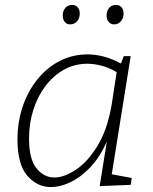

<svg xmlns="http://www.w3.org/2000/svg" viewBox="-20 -753 622 780"><path d="M187 7Q131 7 91 -39Q51 -85 51 -186Q51 -257 72 -319.5Q93 -382 131.5 -430Q170 -478 222 -505Q274 -532 336 -532Q367 -532 400.5 -523.5Q434 -515 471 -495L483 -525H511L434 -45L515 -30L511 -2L385 3L414 -178Q385 -113 346 -72.5Q307 -32 265.5 -12.5Q224 7 187 7ZM201 -32Q241 -32 289 -64Q337 -96 377 -162Q417 -228 434 -330L454 -460Q423 -478 393 -486Q363 -494 334 -494Q283 -494 240 -470Q197 -446 165 -404Q133 -362 115.5 -307Q98 -252 98 -190Q98 -107 128 -69.5Q158 -32 201 -32ZM265 -654Q251 -654 243 -664Q235 -674 235 -690Q235 -709 245.5 -721Q256 -733 273 -733Q287 -733 295.5 -723.5Q304 -714 304 -698Q304 -679 293 -666.5Q282 -654 265 -654ZM444 -654Q430 -654 421.5 -664Q413 -674 413 -690Q413 -709 423.5 -721Q434 -733 451 -733Q465 -733 473.5 -723.5Q482 -714 482 -698Q482 -679 471 -666.5Q460 -654 444 -654Z"/></svg>

Font: Bitter Light
Style: Italic
Weight: 300
Italic angle: -9°
Designer: Sol Matas, and Bitter project Authors
Foundry: Sol Matas
Version: Version 2.001